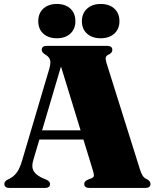

<svg xmlns="http://www.w3.org/2000/svg" viewBox="-20 -926 774 946"><path d="M226.5 -20Q226.5 0 201.5 0H26.5Q1.5 0 1.5 -20Q1.5 -32 16.5 -40.5L26.5 -45.5Q45.5 -54.5 61 -73.8Q76.5 -93 88.5 -133.5L222.5 -586Q231 -615.5 226.8 -630.2Q222.5 -645 206.5 -655Q185.5 -667 185.5 -680Q185.5 -700 211 -700H507.5Q533.5 -700 533.5 -680Q533.5 -665 513 -656Q503.5 -651.5 501.2 -643Q499 -634.5 505 -615L668.5 -94.5Q675.5 -71.5 683 -60.2Q690.5 -49 702 -44Q721.5 -34.5 721.5 -20Q721.5 0 695.5 0H421Q395 0 395 -20Q395 -33 412.5 -40.5L429 -47Q442.5 -52 442.8 -60.8Q443 -69.5 437 -88.5L391 -238.5H174L144.5 -139Q133 -101.5 147.5 -80.5Q162 -59.5 198 -45L210 -40Q226.5 -32 226.5 -20ZM187.5 -284H377L280.5 -598.5ZM260 -737.5Q218.5 -737.5 193.5 -760.2Q168.5 -783 168.5 -821.5Q168.5 -860.5 193.5 -883.5Q218.5 -906.5 260 -906.5Q302 -906.5 326.8 -883.5Q351.5 -860.5 351.5 -821.5Q351.5 -783.5 326.8 -760.5Q302 -737.5 260 -737.5ZM476 -737.5Q434 -737.5 408.8 -760.2Q383.5 -783 383.5 -821.5Q383.5 -860 409 -883.2Q434.5 -906.5 476 -906.5Q518.5 -906.5 543.5 -883.5Q568.5 -860.5 568.5 -821.5Q568.5 -783.5 543.5 -760.5Q518.5 -737.5 476 -737.5Z"/></svg>

Font: Fraunces 72pt S000 Black
Style: Regular
Weight: 900
Version: Version 1.000; ttfautohint (v1.8.3)